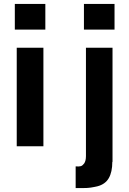

<svg xmlns="http://www.w3.org/2000/svg" viewBox="-20 -742 655 974"><path d="M561 -591.8H405.8V-722.2H561ZM550.8 80.1 549.8 78.1Q549.8 130.9 531.7 161.9Q513.7 192.9 474.1 203.1Q467.3 204.6 461.7 205.8Q456.1 207 449.7 208Q443.4 209 439.7 209.7Q436 210.4 428.5 210.9Q420.9 211.4 418.2 211.7Q415.5 211.9 406.2 211.9Q397 211.9 394.3 211.9Q391.6 211.9 379.4 211.9Q367.2 211.9 363.8 211.9V102.1Q381.8 103.5 390.4 100.8Q398.9 98.1 407.2 86.9Q416 73.7 416 49.8V-500H550.8ZM210 -591.8H55.2V-722.2H210ZM200.2 0H64.9V-500H200.2Z"/></svg>

Font: Perun
Style: Bold
Weight: 700
Foundry: Copyright (c) Stefan Peev, Context Ltd, 2016
Version: Version 1.0000